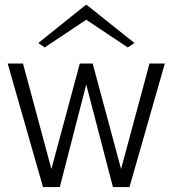

<svg xmlns="http://www.w3.org/2000/svg" viewBox="-20 -757 710 777"><path d="M154 0 11 -500H73L188 -73L303 -500H355L470 -73L585 -500H647L504 0H437L329 -415L222 0ZM161 -565 135 -583 327 -737H331L524 -583L497 -565L329 -677Z"/></svg>

Font: Panamera
Style: Regular
Weight: 400
Designer: Bastien Sozeau
Foundry: NBR — Bastien Sozeau
Version: Version 3.002; ttfautohint (v1.8.4.7-5d5b);gftools[0.9.33]